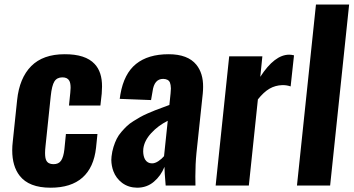

<svg xmlns="http://www.w3.org/2000/svg" viewBox="-20 -830 1582 859"><path d="M206.5 9.8Q109.4 9.8 67.9 -43.9Q34.7 -86.4 34.7 -157.7Q34.7 -176.3 37.1 -196.3L56.6 -382.3Q66.9 -481 119.6 -534.2Q172.4 -587.4 269 -587.4Q362.3 -587.9 403.3 -543.9Q437 -508.3 436.5 -442.4Q436.5 -427.7 435.1 -411.1L429.2 -357.9H288.6L294.4 -414.6Q295.9 -427.2 295.9 -437Q295.9 -458.5 290 -468.8Q281.7 -483.9 259.3 -483.9Q234.9 -483.9 223.4 -465.6Q211.9 -447.3 207 -399.9L183.6 -176.3Q181.6 -158.7 181.6 -145.5Q181.6 -123 187 -112.3Q195.3 -95.7 218.8 -95.5Q242.2 -95.2 253.2 -111.3Q264.2 -127.4 268.1 -162.1L274.9 -230.5H416L409.7 -168.9Q399.9 -80.6 348.9 -35.4Q297.9 9.8 206.5 9.8Z M593.3 9.8Q554.7 9.3 526.4 -11.7Q499 -32.7 487.3 -64Q478.5 -87.9 478 -114.3Q478 -122.1 479 -129.9Q481.4 -152.3 487.8 -172.6Q494.1 -192.9 502.2 -209Q510.3 -225.1 523.4 -240.2Q536.6 -255.4 547.9 -266.1Q559.1 -276.9 577.4 -288.3Q595.7 -299.8 607.9 -306.6Q620.1 -313.5 641.1 -322.8Q662.1 -332 673.6 -336.4Q685.1 -340.8 707 -348.9Q729 -356.9 737.8 -360.4L743.2 -412.6Q744.6 -424.8 744.6 -434.6Q744.1 -451.2 740.2 -460.9Q733.4 -476.6 710 -477.1Q669.9 -477.1 662.6 -421.4L655.8 -382.3L515.6 -387.7Q516.1 -390.1 517.3 -398.7Q518.6 -407.2 518.6 -407.7Q534.7 -500.5 588.6 -543.9Q642.6 -587.4 734.4 -587.4Q820.3 -587.4 858.4 -540.5Q889.2 -502.4 888.7 -441.4Q888.7 -427.2 887.2 -411.6L858.9 -145Q854 -95.7 854 -40.5Q854 -20.5 854.5 0H721.2Q715.8 -63 715.8 -83.5Q700.2 -43.9 668.7 -17.1Q637.2 9.8 593.3 9.8ZM660.2 -99.1Q673.8 -99.1 688.7 -109.1Q703.6 -119.1 713.9 -131.3L730.5 -289.6Q687.5 -268.1 656.5 -234.4Q625.5 -200.7 621.1 -164.1Q620.6 -157.7 620.6 -151.9Q621.1 -130.9 628.9 -116.7Q639.6 -99.1 660.2 -99.1Z M944.8 0 1005.4 -578.1H1153.8L1144.5 -486.3Q1208.5 -585.4 1273.9 -585.4Q1282.7 -585.4 1295.4 -582.5L1280.3 -443.4Q1263.2 -449.2 1245.6 -449.2H1243.2Q1211.4 -448.2 1185.5 -433.1Q1159.7 -418 1133.8 -385.3L1093.3 0Z M1308.6 0 1393.6 -809.6H1542L1457 0Z"/></svg>

Font: Oswald
Style: Demi-Bold
Weight: 600
Designer: Vernon Adams
Foundry: Vernon Adams
Version: 3.0; ttfautohint (v0.94.23-7a4d-dirty) -l 8 -r 50 -G 200 -x 